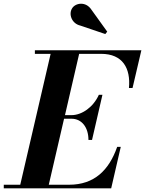

<svg xmlns="http://www.w3.org/2000/svg" viewBox="-68 -1023 788 1043"><path d="M368.5 -884 504 -838 514.5 -851 428.5 -970.5C398 -1017 342.5 -1007 324.5 -979C303 -947 321 -895 368.5 -884ZM320.5 -378C377 -378 412.5 -330 412.5 -263H432L488.5 -508H469C439 -441 377 -397.5 320.5 -397.5H285L362 -730.5H481.5C598.5 -730.5 642.5 -652 632.5 -545H652L700 -750H121.5V-730.5H207L42 -19.5H-47.5V0H536L588 -225H568.5C524 -98 444 -19.5 307.5 -19.5H197L280 -378Z"/></svg>

Font: Bodoni* 11pt
Style: Bold Italic
Weight: 700
Italic angle: -13°
Version: Version 2.3